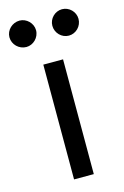

<svg xmlns="http://www.w3.org/2000/svg" viewBox="-144 -756 522 808"><g transform="rotate(-15 117.5 -352.5)"><path d="M26 -590C56 -590 83 -616 83 -648C83 -679 56 -705 26 -705C-6 -705 -33 -679 -33 -648C-33 -616 -6 -590 26 -590ZM211 -590C242 -590 268 -616 268 -648C268 -679 242 -705 211 -705C180 -705 154 -679 154 -648C154 -616 180 -590 211 -590ZM75 -500V0H161V-500Z"/></g></svg>

Font: Oakes
Style: Regular
Weight: 400
Designer: Samuel Oakes
Foundry: Samuel Oakes
Version: Version 1.003;PS 001.003;hotconv 1.0.88;makeotf.lib2.5.64775